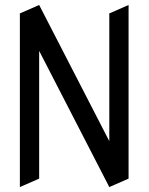

<svg xmlns="http://www.w3.org/2000/svg" viewBox="-20 -758 602 778"><path d="M422.9 -186V-703.6L501 -737.8V-34.2L422.9 0L138.7 -551.8V-34.2L60.5 0V-703.6L138.7 -737.8Z"/></svg>

Font: NovaMono
Style: Regular
Weight: 400
Monospace: yes
Version: Version 1.2